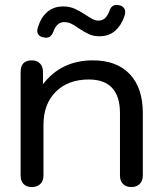

<svg xmlns="http://www.w3.org/2000/svg" viewBox="-20 -743 652 773"><path d="M63 -37V-453Q63 -500 108 -500Q129 -500 141 -487.5Q153 -475 153 -453V-404Q227 -500 354 -500Q450 -500 502.5 -444.5Q555 -389 555 -288V-37Q555 -15 542.5 -2.5Q530 10 509 10Q487 10 475 -2.5Q463 -15 463 -37V-288Q463 -355 431.5 -389Q400 -423 338 -423Q254 -423 204.5 -373.5Q155 -324 155 -240V-37Q155 -15 142.5 -2.5Q130 10 108 10Q86 10 74.5 -2.5Q63 -15 63 -37ZM130 -619Q130 -628 134 -637Q145 -673 170.5 -695Q196 -717 234 -717Q260 -717 280.5 -708Q301 -699 325 -683Q343 -671 354 -665.5Q365 -660 376 -660Q392 -660 402.5 -669.5Q413 -679 420 -698Q428 -723 449 -723Q465 -723 474.5 -715.5Q484 -708 484 -695Q484 -687 481 -678Q468 -640 443 -618.5Q418 -597 380 -597Q357 -597 339 -605Q321 -613 297 -629Q279 -642 266 -648Q253 -654 238 -654Q209 -654 195 -616Q186 -591 165 -591Q162 -591 152 -593Q130 -599 130 -619Z"/></svg>

Font: Kodchasan Medium
Style: Regular
Weight: 500
Designer: Katatrad Aksorn Co.,Ltd.
Foundry: Cadson Demak Co.,Ltd.
Version: Version 1.000; ttfautohint (v1.6)